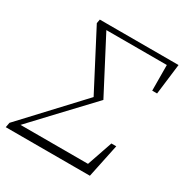

<svg xmlns="http://www.w3.org/2000/svg" viewBox="-163 -799 885 923"><g transform="rotate(30 280.0 -337.0)"><path d="M-5 0 0 -27 299 -348 296 -322 124 -652 128 -674H565L544 -504H517L516 -670L538 -646H357H178V-636L170 -666L336 -348L186 -189L36 -29L47 -58V-45H447L417 -20L474 -186H501L462 0Z"/></g></svg>

Font: Source Serif 4 36pt Light
Style: Italic
Weight: 300
Italic angle: -12°
Designer: Frank Grießhammer
Foundry: Adobe Systems Incorporated
Version: Version 4.004;hotconv 1.0.116;makeotfexe 2.5.65601